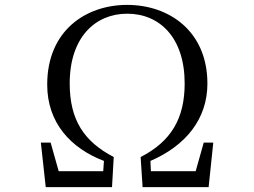

<svg xmlns="http://www.w3.org/2000/svg" viewBox="-20 -765 1040 785"><path d="M167 0H438L445 -123C324 -186 265 -274 265 -424C265 -613 370 -709 500 -709C633 -709 735 -611 735 -424C735 -281 680 -187 555 -123L563 0H833L852 -182H813L780 -65H597L595 -107C741 -170 828 -280 828 -423C828 -638 671 -745 500 -745C331 -745 173 -640 173 -419C173 -263 269 -159 405 -107L402 -65H220L187 -182H147Z"/></svg>

Font: Harano Aji Mincho CN
Style: Regular
Weight: 400
Foundry: Masamichi Hosoda
Version: HaranoAjiMinchoCN-Regular version 20230610;ttx 4.39.4